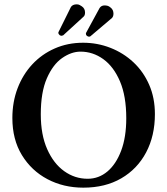

<svg xmlns="http://www.w3.org/2000/svg" viewBox="-20 -855 770 885"><path d="M694 -329Q694 -229 653.5 -152.5Q613 -76 539 -33Q465 10 364 10Q273 10 199 -29Q125 -68 81 -140Q37 -212 37 -311Q37 -385 61 -448Q85 -511 128.5 -558Q172 -605 232 -631.5Q292 -658 363 -658Q429 -658 489 -634.5Q549 -611 595 -568Q641 -525 667.5 -464.5Q694 -404 694 -329ZM351 -617Q309 -617 266.5 -587.5Q224 -558 196 -494Q168 -430 168 -328Q168 -234 197.5 -167.5Q227 -101 276 -66Q325 -31 384 -31Q435 -31 475 -64.5Q515 -98 538.5 -160.5Q562 -223 562 -310Q562 -412 533 -480Q504 -548 456 -582.5Q408 -617 351 -617ZM357 -826Q372 -816 372 -797Q372 -784 365 -778L271 -692Q265 -690 263 -690Q261 -690 259 -691Q257 -692 255 -693Q249 -698 249 -704Q249 -707 250 -708L307 -823Q315 -835 334 -835Q341 -835 347 -832Q353 -829 357 -826ZM490 -820Q503 -810 503 -792Q503 -779 496 -772L397 -688Q395 -686 390 -686Q386 -686 381 -689.5Q376 -693 376 -699Q376 -703 377 -704L439 -818Q447 -830 462 -830Q468 -830 475 -828.5Q482 -827 490 -820Z"/></svg>

Font: Libertinus Serif SemiBold
Style: Regular
Weight: 600
Designer: Philipp H. Poll, Khaled Hosny
Foundry: Caleb Maclennan
Version: Version 7.051;RELEASE